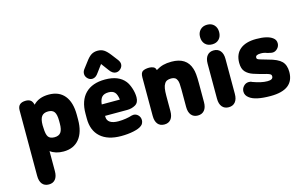

<svg xmlns="http://www.w3.org/2000/svg" viewBox="-98 -890 2195 1370"><g transform="rotate(-15 999.5 -205.0)"><path d="M162 -365Q156 -390 142.5 -399.5Q129 -409 108 -409Q48 -409 48 -354V130Q48 169 65 190Q82 211 114 211Q145 211 162 190Q179 169 179 130V-18Q197 -4 221.5 3.5Q246 11 276 11Q351 11 392.5 -39.5Q434 -90 434 -183V-217Q434 -310 393.5 -359.5Q353 -409 277 -409Q203 -409 162 -365ZM180 -189 179 -209Q179 -254 194 -274Q209 -294 242 -294Q274 -294 287.5 -274.5Q301 -255 301 -209V-189Q301 -144 286.5 -124Q272 -104 240 -104Q207 -104 194 -122.5Q181 -141 180 -189Z M627 -158H790Q824 -158 851 -173.5Q878 -189 878 -229Q878 -261 866.5 -296Q855 -331 839 -351Q793 -409 693 -409Q598 -409 547 -357.5Q496 -306 496 -209V-173Q496 -85 549.5 -37Q603 11 702 11Q752 11 794 2Q836 -7 854 -22Q863 -28 868 -39Q873 -50 873 -61Q873 -83 858.5 -98Q844 -113 824 -113Q818 -113 810 -111Q793 -105 765 -100.5Q737 -96 710 -96Q670 -96 648.5 -110Q627 -124 627 -151ZM759 -243H625Q629 -281 645 -297.5Q661 -314 694 -314Q724 -314 739 -298Q754 -282 759 -243ZM695 -523 735 -469Q757 -437 783 -437Q803 -437 818 -452Q833 -467 833 -486Q833 -494 829.5 -502.5Q826 -511 820 -519L784 -566Q761 -596 741.5 -608.5Q722 -621 695 -621Q668 -621 648 -608.5Q628 -596 605 -564L570 -518Q564 -510 561.5 -502Q559 -494 559 -486Q559 -467 573.5 -452Q588 -437 608 -437Q634 -437 655 -469Z M1068 -378Q1065 -396 1050.5 -402.5Q1036 -409 1020 -409Q991 -409 973 -399.5Q955 -390 955 -354V-70Q955 -31 972 -10Q989 11 1021 11Q1052 11 1069 -10Q1086 -31 1086 -70V-183Q1086 -216 1089.5 -237Q1093 -258 1101 -270Q1108 -283 1120.5 -288.5Q1133 -294 1151 -294Q1184 -294 1194 -269Q1199 -259 1200.5 -242Q1202 -225 1202 -200V-70Q1202 -31 1219.5 -10Q1237 11 1268 11Q1299 11 1316.5 -10Q1334 -31 1334 -70V-210Q1334 -250 1331.5 -276Q1329 -302 1323 -319Q1295 -409 1184 -409Q1148 -409 1122 -402Q1096 -395 1068 -378Z M1498 -598Q1466 -598 1446.5 -578Q1427 -558 1427 -526Q1427 -493 1446 -473Q1465 -453 1498 -453Q1530 -453 1549 -473Q1568 -493 1568 -526Q1568 -558 1549 -578Q1530 -598 1498 -598ZM1430 -70Q1430 -31 1447.5 -10Q1465 11 1496 11Q1527 11 1544.5 -10Q1562 -31 1562 -70V-329Q1562 -367 1544.5 -388Q1527 -409 1496 -409Q1465 -409 1447.5 -388Q1430 -367 1430 -329Z M1805 11Q1978 11 1978 -121Q1978 -172 1951 -199.5Q1924 -227 1854 -245Q1816 -256 1799.5 -261Q1783 -266 1779.5 -270Q1776 -274 1776 -280Q1776 -291 1785.5 -296Q1795 -301 1816 -301Q1828 -301 1838.5 -299Q1849 -297 1861 -292Q1883 -287 1888 -286Q1893 -285 1899 -285Q1919 -285 1935 -301.5Q1951 -318 1951 -340Q1951 -366 1930 -381Q1894 -409 1810 -409Q1732 -409 1690.5 -374.5Q1649 -340 1649 -275Q1649 -231 1670 -208.5Q1691 -186 1724.5 -175Q1758 -164 1796 -154Q1822 -148 1833.5 -143.5Q1845 -139 1848.5 -134.5Q1852 -130 1852 -122Q1852 -97 1811 -97Q1787 -97 1760.5 -103Q1734 -109 1704 -120Q1697 -124 1690.5 -125Q1684 -126 1679 -126Q1657 -126 1641 -109Q1625 -92 1625 -69Q1625 -41 1651 -22Q1693 11 1805 11Z"/></g></svg>

Font: Beiruti ExtraBold
Style: Regular
Weight: 800
Designer: Arlette Boutros
Foundry: Boutros
Version: Version 1.41